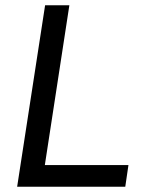

<svg xmlns="http://www.w3.org/2000/svg" viewBox="-20 -708 578 728"><path d="M45 0 151 -688H243L150 -82H467L455 0Z"/></svg>

Font: Azeri Sans
Style: Italic
Weight: 400
Designer: Hector Gatti & Omnibus-Type (original fonts) / Cristiano Sobral (main changes and remastering)
Foundry: Omnibus-Type
Version: Version 0.07;August 21, 2020;FontCreator 13.0.0.2681 64-bit;